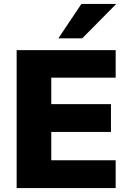

<svg xmlns="http://www.w3.org/2000/svg" viewBox="-20 -961 643 981"><path d="M65 0V-705H571V-564H242V-429H547V-287H242V-142H571V0ZM278 -765 396 -941H574L400 -765Z"/></svg>

Font: Mulish ExtraLight Black
Style: Regular
Weight: 900
Version: Version 3.603